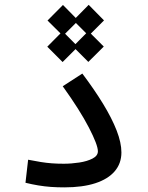

<svg xmlns="http://www.w3.org/2000/svg" viewBox="-20 -791 626 813"><path d="M252.4 2.4Q222.7 2.4 195.6 0.5Q168.5 -1.5 142.1 -5.9Q115.7 -10.3 87.9 -17.1L99.1 -114.7Q128.4 -108.9 152.6 -105Q176.8 -101.1 200 -99.4Q223.1 -97.7 250 -97.7Q282.2 -97.7 315.7 -102.8Q349.1 -107.9 371.8 -119.6Q394.5 -131.3 394.5 -150.4Q394.5 -177.2 356.2 -251.2Q317.9 -325.2 245.6 -425.8L328.6 -479.5Q379.4 -412.1 416.5 -351.3Q453.6 -290.5 473.9 -238.5Q494.1 -186.5 494.1 -145.5Q494.1 -99.1 465.8 -65.9Q437.5 -32.7 383.5 -15.1Q329.6 2.4 252.4 2.4ZM246.6 -639.2 181.2 -704.1 246.6 -770 311.5 -704.1ZM245.1 -528.3 180.2 -593.3 245.1 -658.7 310.1 -593.3ZM355.5 -639.6 290.5 -704.6 355.5 -770.5 420.4 -704.6ZM354 -528.8 289.1 -593.8 354 -659.2 419.4 -593.8Z"/></svg>

Font: Cascadia Code
Style: Regular
Weight: 400
Designer: Aaron Bell
Foundry: Saja Typeworks
Version: Version 2404.023